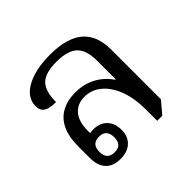

<svg xmlns="http://www.w3.org/2000/svg" viewBox="-142 -717 883 883"><g transform="rotate(-45 300.0 -275.5)"><path d="M175 9Q128 9 103 -17.5Q78 -44 78 -95V-168Q78 -233 98 -274Q118 -315 155.5 -335Q193 -355 243 -355Q282 -355 314 -344Q346 -333 371.5 -313Q397 -293 415 -266L418 -267V-388Q418 -456 386.5 -486Q355 -516 281 -516Q210 -516 180 -486.5Q150 -457 150 -386Q107 -386 88.5 -398.5Q70 -411 70 -439Q70 -476 96.5 -503Q123 -530 171 -545Q219 -560 284 -560Q393 -560 446.5 -515Q500 -470 500 -378V-54L451 4H418V-71Q418 -142 398 -196Q378 -250 342 -280.5Q306 -311 259 -311Q213 -311 186.5 -280Q160 -249 160 -191V-174Q164 -175 170 -175.5Q176 -176 183 -176Q224 -176 248.5 -151Q273 -126 273 -83Q273 -40 247 -15.5Q221 9 175 9ZM178 -32Q202 -32 213.5 -44.5Q225 -57 225 -82Q225 -134 177 -134Q129 -134 129 -83Q129 -32 178 -32Z"/></g></svg>

Font: Noto Serif Thai
Style: Regular
Weight: 400
Designer: Monotype Design Team
Foundry: Monotype Imaging Inc.
Version: Version 2.001